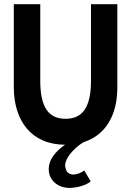

<svg xmlns="http://www.w3.org/2000/svg" viewBox="-20 -680 619 918"><path d="M314 218.5H310Q295.5 218.5 280 214Q262 209 247 197.8Q232 186.5 222.5 169Q213 151.5 213 127Q213 111 218.8 95Q224.5 79 235 64.8Q245.5 50.5 259.8 37Q274 23.5 291 12Q231 11.5 185.2 -8.5Q139.5 -28.5 108.8 -64.8Q78 -101 62 -151.5Q46 -202 46 -262.5V-660H172.5V-292.5Q172.5 -202 201.5 -157Q230.5 -112 293.5 -112Q356.5 -112 385.8 -157Q415 -202 415 -292.5V-660H541V-262.5Q541 -162.5 500.5 -95Q458.5 -25.5 380 -0.5L380.5 0Q375.5 2 366 8.5Q344.5 23.5 323.5 46.5Q312 59 304.5 72Q291.5 94 291.5 110.5Q291.5 118 294 125Q297 140.5 307.2 147.5Q317.5 154.5 330 154.5Q343 154.5 357.5 149Q372 143.5 383 135L413.5 187Q407 193 396.8 198.5Q386.5 204 373.5 208.2Q360.5 212.5 345.2 215.2Q330 218 314 218.5Z"/></svg>

Font: Lucymar Sans SemiBold
Style: Regular
Weight: 600
Foundry: The League of Moveable Type (original font) / Main changes by Cristiano Sobral with portions from Mirco Monsees
Version: Version 2.001;August 30, 2020;FontCreator 13.0.0.2681 64-bit